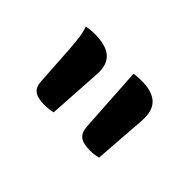

<svg xmlns="http://www.w3.org/2000/svg" viewBox="-52 -948 704 704"><g transform="rotate(45 300.0 -596.5)"><path d="M233 -444Q225 -442 213.5 -440.5Q202 -439 190 -439Q154 -439 137.5 -451.5Q121 -464 120 -493L110 -650Q108 -676 106 -694Q104 -712 101 -725Q98 -738 94 -750Q104 -752 114 -753Q124 -754 136 -754Q196 -754 223 -729.5Q250 -705 246 -653ZM468 -444Q459 -442 449 -440.5Q439 -439 426 -439Q390 -439 374 -451.5Q358 -464 356 -493L340 -751Q350 -753 359.5 -753.5Q369 -754 380 -754Q435 -754 461 -729Q487 -704 483 -650Z"/></g></svg>

Font: Recursive Monospace Casual SemiBold
Style: Regular
Weight: 600
Version: Version 1.047